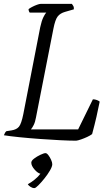

<svg xmlns="http://www.w3.org/2000/svg" viewBox="-27 -724 566 988"><path d="M365 0Q332 0 282.5 -2.5Q233 -5 177.5 -9Q122 -13 73 -18Q24 -23 -7 -28Q-1 -44 6 -49L32 -53Q58 -57 70.5 -72Q83 -87 93 -137L180 -584Q187 -617 196.5 -636Q206 -655 211 -659H126Q120 -667 120 -677Q126 -682 138.5 -688.5Q151 -695 163.5 -699.5Q176 -704 182 -704H343Q346 -700 350 -693.5Q354 -687 353 -676L308 -663Q283 -656 270 -639.5Q257 -623 248 -577L158 -119Q154 -96 146.5 -81Q139 -66 132 -58H375L451 -213Q462 -213 472 -209Q482 -205 486 -201Q479 -165 469.5 -123.5Q460 -82 447 -34Q438 -27 422 -19.5Q406 -12 390 -6.5Q374 -1 365 0ZM150 244Q140 244 130 237.5Q120 231 116 224Q133 215 151.5 200Q170 185 181 170Q167 167 150.5 148Q134 129 134 113Q134 103 148.5 92Q163 81 181 72.5Q199 64 207 64Q214 64 222 74.5Q230 85 236 98.5Q242 112 242 121Q242 133 230 153.5Q218 174 201.5 194.5Q185 215 170.5 229.5Q156 244 150 244Z"/></svg>

Font: Texturina Thin
Style: Italic
Weight: 100
Italic angle: -11°
Designer: Guillermo Torres Carreño
Foundry: Omnibus-Type
Version: Version 1.002; ttfautohint (v1.8.3)